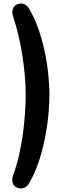

<svg xmlns="http://www.w3.org/2000/svg" viewBox="-20 -869 397 1076"><path d="M140 163C221 33 257 -189 257 -337C257 -485 221 -695 140 -825C111 -872 28 -848 54 -774C99 -643 124 -467 124 -337C124 -207 103 -18 54 112C26 185 111 210 140 163Z"/></svg>

Font: SN Pro SemiBold
Style: Regular
Weight: 600
Designer: Tobias Whetton
Foundry: Supernotes
Version: Version 1.003;Glyphs 3.3 (3324)